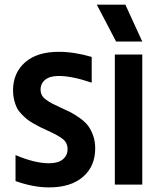

<svg xmlns="http://www.w3.org/2000/svg" viewBox="-20 -795 684 827"><path d="M190.9 12.2Q123.5 12.2 46.9 -15.1V-127Q129.9 -91.8 190.9 -91.8Q230.5 -91.8 250.7 -108.6Q271 -125.5 271 -152.8Q271 -179.7 251 -195.8Q231 -211.9 184.1 -232.9Q163.6 -242.2 153.3 -247.3Q143.1 -252.4 124.5 -262.9Q106 -273.4 95.9 -281.7Q85.9 -290 72.8 -303.5Q59.6 -316.9 52.7 -330.8Q45.9 -344.7 41 -364Q36.1 -383.3 36.1 -404.8Q36.1 -481 87.9 -526.4Q139.6 -571.8 232.9 -571.8Q299.8 -571.8 375 -549.8V-439Q290 -467.8 232.9 -467.8Q194.3 -467.8 174.6 -451.4Q154.8 -435.1 154.8 -409.2Q154.8 -395.5 160.2 -385.3Q165.5 -375 179 -365.2Q192.4 -355.5 204.1 -349.4Q215.8 -343.3 240.2 -332Q267.6 -319.8 284.2 -311.3Q300.8 -302.7 323.5 -286.6Q346.2 -270.5 358.9 -253.9Q371.6 -237.3 380.9 -211.9Q390.1 -186.5 390.1 -155.8Q390.1 -79.1 337.6 -33.4Q285.2 12.2 190.9 12.2Z M474.6 -560.1H592.8V0H474.6ZM397 -774.9H520L592.8 -616.2H480Z"/></svg>

Font: TASA Explorer SemiBold
Style: Regular
Weight: 600
Designer: Weizhong Zhang
Foundry: Local Remote
Version: Version 1.000;Glyphs 3.1.2 (3151)